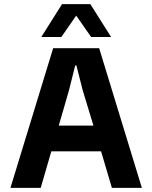

<svg xmlns="http://www.w3.org/2000/svg" viewBox="-20 -915 742 935"><path d="M462.9 -680.2 670.9 0H524.9L472.2 -178.2H230L178.2 0H30.8L238.8 -680.2ZM181.2 -734.9 282.2 -895H419.9L521 -734.9H423.8L351.1 -838.9L278.8 -734.9ZM266.1 -303.2H435.1L382.8 -475.1L352.1 -596.2H346.2L315.9 -475.1Z"/></svg>

Font: TASA Orbiter Text
Style: Bold
Weight: 700
Designer: Weizhong Zhang
Version: Version 1.000;Glyphs 3.1.2 (3151)